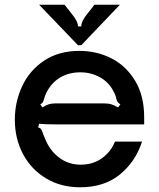

<svg xmlns="http://www.w3.org/2000/svg" viewBox="-20 -784 675 815"><path d="M43 -276Q43 -352 74.5 -419Q106 -486 168 -527Q230 -568 317 -568Q391 -568 453.5 -536Q516 -504 554 -440.5Q592 -377 592 -286V-256H216Q167 -256 146 -259L142 -243Q151 -241 154.5 -235.5Q158 -230 162 -219Q164 -211 171 -196Q191 -145 231 -115Q271 -85 322 -85Q375 -85 413 -112.5Q451 -140 468 -183H583Q555 -97 488.5 -43Q422 11 320 11Q239 11 176 -26.5Q113 -64 78 -129.5Q43 -195 43 -276ZM160 -328Q174 -337 186 -341Q198 -345 213 -345H424Q441 -345 453.5 -341Q466 -337 481 -328L491 -341Q482 -347 479 -351.5Q476 -356 474 -364Q472 -378 461 -398Q441 -436 403.5 -456.5Q366 -477 321 -477Q274 -477 238 -456.5Q202 -436 181 -398Q172 -383 167 -364Q165 -356 162.5 -351Q160 -346 151 -341ZM311 -592 146 -764H254L283 -727Q311 -694 311 -672H325Q325 -695 352 -727L381 -764H489L325 -592Z"/></svg>

Font: Open Sauce Sans Medium
Style: Regular
Weight: 500
Designer: Alfredo Marco Pradil
Foundry: Creative Sauce Fz LLC
Version: Version 1.477